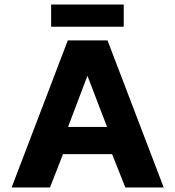

<svg xmlns="http://www.w3.org/2000/svg" viewBox="-20 -821 768 841"><path d="M204 -704V-801H522V-704ZM31 0 277 -644H451L697 0H529L471 -146H256L199 0ZM278 -265H449L363 -489Z"/></svg>

Font: Kanit SemiBold
Style: Regular
Weight: 600
Designer: Katatrad Team
Foundry: CadsonDemak
Version: Version 2.000; ttfautohint (v1.8.3)